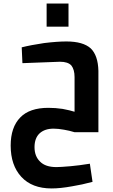

<svg xmlns="http://www.w3.org/2000/svg" viewBox="-20 -743 633 1079"><path d="M281 -20Q307 -20 340 -14Q370 -9 399 0H533V-345Q531 -431 490 -471Q447 -510 353 -510Q302 -510 228 -501Q154 -490 102 -477L106 -388L157 -390Q222 -393 317 -396Q362 -396 381 -375Q399 -352 399 -310V-115Q374 -123 332 -131Q292 -137 252 -137Q146 -137 94 -83Q40 -28 40 75Q40 186 100 251Q160 316 270 316Q319 316 385 304Q441 295 500 279L485 177Q423 187 377 191Q319 196 297 196Q235 196 205 165Q174 135 174 84Q174 33 203 6Q232 -20 281 -20ZM242 -723V-593H365V-723Z"/></svg>

Font: Online Auction - Bold
Style: Bold
Weight: 500
Designer: Mohamed Mostafa, the designer of Online Auction
Foundry: Kief Type Foundry
Version: ""